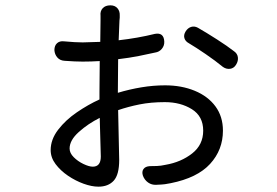

<svg xmlns="http://www.w3.org/2000/svg" viewBox="-20 -645 1040 720"><path d="M676 -527Q684 -540 696.5 -544Q709 -548 722 -541Q755 -522 794 -497Q833 -472 856 -454Q870 -445 872 -430.5Q874 -416 865 -402Q857 -389 843 -387Q829 -385 816 -394Q788 -417 751.5 -442Q715 -467 688 -483Q675 -490 671.5 -502Q668 -514 676 -527ZM354 -203Q310 -181 275.5 -150Q241 -119 241 -88Q241 -71 256.5 -55.5Q272 -40 293 -30Q314 -20 328 -20Q358 -20 358 -58ZM184 -457Q184 -474 194 -483Q204 -492 220 -490Q245 -488 259 -487Q273 -486 290 -486L356 -488L357 -568Q357 -575 357 -578.5Q357 -582 357 -586Q355 -603 365 -614Q375 -625 394 -625Q411 -625 420.5 -614Q430 -603 429 -586Q429 -582 429 -578.5Q429 -575 428 -568L425 -494Q496 -502 561 -518Q594 -524 596 -490Q597 -474 587 -462Q577 -450 562 -448Q536 -442 500.5 -435Q465 -428 423 -423L422 -302V-297Q465 -310 510 -317.5Q555 -325 599 -325Q661 -325 710.5 -304.5Q760 -284 788 -246Q816 -208 816 -155Q816 -83 768 -30.5Q720 22 620 42Q594 47 585.5 47Q577 47 566 48Q549 49 535.5 39.5Q522 30 516 14Q511 -1 518 -11Q525 -21 542 -22Q554 -22 568.5 -22.5Q583 -23 601 -27Q659 -37 700.5 -69.5Q742 -102 742 -155Q742 -209 699.5 -235.5Q657 -262 598 -262Q546 -262 503.5 -253.5Q461 -245 423 -232L427 -45Q427 10 406.5 32.5Q386 55 349 55Q324 55 293.5 44Q263 33 235 14Q207 -5 188.5 -29.5Q170 -54 170 -82Q170 -122 198 -158.5Q226 -195 268.5 -224Q311 -253 353 -272V-299L354 -416Q322 -414 290 -414Q262 -414 222 -417Q205 -418 195 -429.5Q185 -441 184 -457Z"/></svg>

Font: Chiron GoRound TC
Style: Regular
Weight: 400
Designer: Ryoko NISHIZUKA 西塚涼子 (kana, bopomofo & ideographs); Paul D. Hunt (Latin, Greek & Cyrillic); Sandoll Communications 산돌커뮤니
Foundry: Adobe
Version: Version 1.000;hotconv 1.1.1;makeotfexe 2.6.0